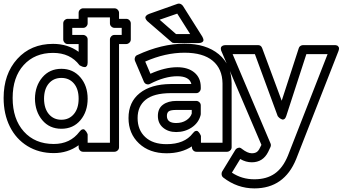

<svg xmlns="http://www.w3.org/2000/svg" viewBox="-20 -813 1897 1060"><path d="M0 -272Q0 -404.3 75.2 -487.5Q150.4 -570.8 272.9 -570.8Q354 -570.8 414.1 -526.9V-569.8H354Q343.3 -569.8 336.2 -577.9Q329.1 -585.9 329.1 -595.2V-684.1Q329.1 -694.8 336.9 -701.9Q344.7 -709 354 -709H414.1V-742.2Q414.1 -752.9 421.9 -760Q429.7 -767.1 439 -767.1H611.8Q622.6 -767.1 629.9 -759.3Q637.2 -751.5 637.2 -742.2V-709H676.8Q687.5 -709 694.8 -701.2Q702.1 -693.4 702.1 -684.1V-595.2Q702.1 -584.5 694.1 -577.1Q686 -569.8 676.8 -569.8H637.2V0Q637.2 10.7 629.2 17.8Q621.1 24.9 611.8 24.9H439Q428.2 24.9 421.1 17.1Q414.1 9.3 414.1 0V-11.2Q354.5 32.2 276.9 32.2Q194.8 32.2 131.6 -6.6Q68.4 -45.4 34.2 -114.5Q0 -183.6 0 -272ZM49.8 -272Q49.8 -155.8 111.6 -86.9Q173.3 -18.1 276.9 -18.1Q367.7 -18.1 418.9 -85.9Q426.8 -96.2 434.3 -98.6Q441.9 -101.1 447 -96.7Q452.1 -92.3 456.1 -86.7Q460 -81.1 461.9 -76.2L463.9 -70.8V-24.9H586.9V-595.2Q586.9 -604.5 594 -612.3Q601.1 -620.1 611.8 -620.1H651.9V-659.2H611.8Q602.5 -659.2 594.7 -666.3Q586.9 -673.3 586.9 -684.1V-716.8H463.9V-684.1Q463.9 -674.8 456.8 -667Q449.7 -659.2 439 -659.2H378.9V-620.1H439Q448.2 -620.1 456.1 -613Q463.9 -606 463.9 -595.2V-467.8Q463.9 -455.1 459.2 -448.7Q454.6 -442.4 448 -442.6Q441.4 -442.9 434.8 -445.1Q428.2 -447.3 423.8 -450.2L418.9 -453.1Q367.7 -521 272.9 -521Q171.9 -521 110.8 -453.9Q49.8 -386.7 49.8 -272ZM172.9 -268.1Q173.8 -338.9 213.9 -386Q253.9 -433.1 318.8 -433.1Q383.8 -433.1 423.8 -386Q463.9 -338.9 463.9 -268.1Q463.9 -196.8 424.1 -149.4Q384.3 -102.1 318.8 -102.1Q253.4 -102.1 213.6 -149.4Q173.8 -196.8 172.9 -268.1ZM223.1 -268.1Q223.6 -213.4 250 -182.6Q276.4 -151.9 318.8 -151.9Q361.3 -151.9 387.7 -183.1Q414.1 -214.4 414.1 -268.1Q414.1 -321.8 387.9 -352.3Q361.8 -382.8 318.8 -382.8Q275.9 -382.8 249.8 -352.5Q223.6 -322.3 223.1 -268.1Z M689.5 -161.1Q689.5 -249.5 751.5 -298.8Q813.5 -348.1 921.4 -349.1H1036.6Q1026.4 -392.1 958.5 -392.1Q890.1 -392.1 808.6 -350.1Q800.3 -345.2 789.8 -348.1Q779.3 -351.1 774.4 -361.8L725.6 -476.1Q721.7 -485.4 725.1 -495.4Q728.5 -505.4 737.3 -508.8Q872.6 -571.8 998.5 -571.8Q1117.7 -571.8 1188 -513.4Q1258.3 -455.1 1258.8 -352.1V0Q1258.8 10.7 1250.7 17.8Q1242.7 24.9 1233.4 24.9H1064.5Q1053.7 24.9 1046.6 17.1Q1039.6 9.3 1039.6 0V-4.9Q981.4 33.2 899.4 33.2Q805.2 33.2 747.3 -21.2Q689.5 -75.7 689.5 -161.1ZM899.4 -17.1Q999 -17.1 1044.4 -77.1Q1052.2 -87.4 1059.8 -89.8Q1067.4 -92.3 1072.5 -87.9Q1077.6 -83.5 1081.5 -77.9Q1085.4 -72.3 1087.4 -67.4L1089.4 -62V-24.9H1208.5V-352.1Q1207.5 -433.1 1154.3 -477.5Q1101.1 -522 998.5 -522Q892.6 -522 781.7 -473.1L810.5 -405.8Q890.6 -441.9 958.5 -441.9Q1018.1 -441.9 1053.2 -412.6Q1088.4 -383.3 1088.4 -332V-324.2Q1088.4 -314.9 1081.3 -306.9Q1074.2 -298.8 1063.5 -298.8H921.4Q829.1 -298.3 784.4 -262.5Q739.7 -226.6 739.7 -161.1Q739.7 -95.7 781.7 -56.4Q823.7 -17.1 899.4 -17.1ZM796.4 -693.8Q794.9 -694.8 792.7 -696.8Q790.5 -698.7 786.9 -704.3Q783.2 -710 782.5 -715.1Q781.7 -720.2 787.1 -726.3Q792.5 -732.4 804.7 -736.8L960.4 -792Q968.3 -794.9 976.6 -791.3Q984.9 -787.6 989.7 -780.8L1095.7 -612.8Q1096.7 -611.3 1098.1 -608.6Q1099.6 -606 1101.8 -599.6Q1104 -593.3 1103 -588.4Q1102.1 -583.5 1095 -579.3Q1087.9 -575.2 1074.7 -575.2H942.4Q932.6 -575.2 926.8 -581.1ZM851.6 -172.9Q851.6 -214.4 879.9 -235.1Q908.2 -255.9 954.6 -255.9H1063.5Q1072.8 -255.9 1080.6 -248.8Q1088.4 -241.7 1088.4 -231V-183.1Q1088.4 -182.1 1087.9 -179.9Q1087.4 -177.7 1087.4 -176.8Q1076.2 -134.3 1038.3 -109.1Q1000.5 -84 952.6 -84Q908.7 -84 880.1 -108.2Q851.6 -132.3 851.6 -172.9ZM861.3 -704.1 951.7 -625H1029.8L958.5 -737.8ZM901.4 -172.9Q901.4 -133.8 952.6 -133.8Q984.9 -133.8 1008.3 -148.9Q1031.7 -164.1 1038.6 -186V-206.1H954.6Q922.4 -206.1 911.9 -198.5Q901.4 -190.9 901.4 -172.9Z M1203.1 -528.8Q1202.1 -530.3 1201.2 -532.7Q1200.2 -535.2 1199.5 -541Q1198.7 -546.9 1200.2 -551.5Q1201.7 -556.2 1208.3 -560.1Q1214.8 -564 1226.6 -564H1404.3Q1420.9 -564 1427.2 -547.9L1535.2 -256.8L1629.4 -546.9Q1631.3 -554.7 1638.4 -559.3Q1645.5 -564 1653.3 -564H1825.2Q1825.2 -563.5 1827.4 -564Q1829.6 -564.5 1832.5 -563.7Q1835.4 -563 1839.1 -562.3Q1842.8 -561.5 1845.5 -558.8Q1848.1 -556.2 1850.1 -552.7Q1852.1 -549.3 1851.6 -543.5Q1851.1 -537.6 1848.1 -529.8L1615.2 64.9Q1549.3 227.1 1384.3 227.1Q1290 227.1 1212.4 167Q1205.1 161.1 1203.6 151.1Q1202.1 141.1 1206.5 133.8L1278.3 16.1Q1281.2 10.7 1286.4 7.1Q1291.5 3.4 1299.3 2.4Q1307.1 1.5 1315.4 8.8Q1346.7 33.2 1370.1 33.2Q1386.7 33.2 1397 26.6Q1407.2 20 1414.6 3.9L1423.3 -13.2ZM1260.3 140.1Q1314.9 176.8 1384.3 176.8Q1451.7 176.8 1496.6 145.5Q1541.5 114.3 1569.3 46.9L1788.6 -514.2H1671.4L1560.5 -172.9Q1556.6 -160.6 1550.3 -156Q1543.9 -151.4 1537.6 -153.6Q1531.2 -155.8 1525.6 -159.7Q1520 -163.6 1516.6 -168L1513.2 -171.9L1387.2 -514.2H1264.2L1473.1 -22Q1478 -12.2 1473.1 -1L1460.4 25.9Q1431.6 83 1370.1 83Q1337.4 83 1306.2 64.9Z"/></svg>

Font: Trueno Bold Outline
Style: Regular
Weight: 700
Width: 6
Designer: Julieta Ulanovsky
Foundry: Julieta Ulanovsky
Version: Version 3.001b | FøM Fix